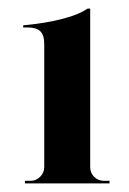

<svg xmlns="http://www.w3.org/2000/svg" viewBox="-20 -735 300 447"><path d="M235 -308V-314H222Q209 -314 199.5 -323Q190 -332 190 -346V-715H184Q169 -705 148.5 -698Q128 -691 106 -686.5Q84 -682 65 -679.5Q46 -677 34 -676V-671H46Q64 -671 73.5 -662.5Q83 -654 83 -632V-346Q83 -333 73.5 -323.5Q64 -314 51 -314H38V-308Z"/></svg>

Font: Cinzel
Style: Bold
Weight: 700
Designer: Natanael Gama
Version: Version 2.000